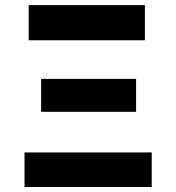

<svg xmlns="http://www.w3.org/2000/svg" viewBox="-20 -748 705 768"><path d="M94.7 -586.9V-727.5H559.6V-586.9ZM144.5 -300.8V-432.6H524.4V-300.8ZM78.1 0V-138.2H586.9V0Z"/></svg>

Font: Inter Tight ExtraBold
Style: Regular
Weight: 800
Designer: Rasmus Andersson
Foundry: rsms
Version: Version 3.004; ttfautohint (v1.8.4.7-5d5b)